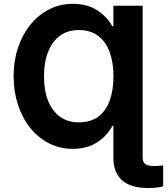

<svg xmlns="http://www.w3.org/2000/svg" viewBox="-20 -757 861 990"><path d="M715.6 -727.5V0H564.6V-107.6H559.4Q532.4 -56.4 480.5 -22.9Q428.5 10.5 355.3 10.5Q288.7 10.5 232.9 -17.9Q177.1 -46.4 136.1 -97.3Q95.1 -148.1 72.7 -216.5Q50.2 -284.8 50.2 -364.5Q50.2 -443.5 73 -511.3Q95.8 -579.2 137 -629.9Q178.1 -680.6 233.9 -708.9Q289.6 -737.3 355.3 -737.3Q429.2 -737.3 480.9 -704.1Q532.5 -670.8 559.4 -621.1H564.6V-727.5ZM385.7 -126.2Q447.4 -126.2 487 -155.7Q526.6 -185.3 545.8 -238.8Q565 -292.3 565 -364.1Q565 -435.4 545.2 -489Q525.4 -542.7 485.7 -572.4Q446 -602.1 386.1 -602.1Q329.9 -602.1 289.8 -573.1Q249.7 -544 228.3 -490.6Q206.8 -437.1 206.8 -364.1Q206.8 -289 228.7 -235.7Q250.5 -182.5 290.6 -154.3Q330.7 -126.2 385.7 -126.2ZM743.8 212.4Q654.8 212.4 609.7 172.9Q564.6 133.3 564.6 55.8V-96.9H715.6V55.8Q715.6 79.1 729.3 89.1Q743.1 99.1 776.7 99.1Q787.5 99.1 798.6 98.2Q809.8 97.3 821.3 95.7V203.8Q805.9 207.9 786.2 210.2Q766.5 212.4 743.8 212.4Z"/></svg>

Font: GitLab Sans
Style: Regular
Weight: 400
Designer: Rasmus Andersson
Foundry: Modifications by GitLab B.V., manufactured by rsms
Version: Version 4.000;git-c8fb6b7